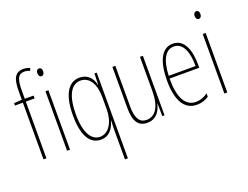

<svg xmlns="http://www.w3.org/2000/svg" viewBox="-142 -1065 2067 1598"><g transform="rotate(-20 891.0 -266.5)"><path d="M184 -502V-527H106V-598C106 -701 124 -741 178 -741C194 -741 212 -738 227 -730L237 -752C223 -759 203 -765 179 -765C106 -765 80 -715 80 -605V-528L10 -523V-502H80V0H106V-502Z M303 -724C283 -724 277 -706 277 -690C277 -672 285 -656 302 -656C318 -656 328 -670 328 -691C328 -707 322 -724 303 -724ZM315 -527H289V0H315Z M717 -30V232H743V-527H723L720 -427H718C706 -488 664 -537 593 -537C489 -537 435 -435 435 -259C435 -82 489 10 588 10C658 10 698 -40 717 -110H720C718 -81 717 -45 717 -30ZM588 -15C515 -15 461 -91 461 -259C461 -417 506 -511 593 -511C669 -511 717 -437 717 -322V-214C717 -99 665 -15 588 -15Z M1152 -527H1126V-228C1126 -82 1076 -15 999 -15C940 -15 908 -60 908 -167V-527H882V-159C882 -45 919 10 997 10C1082 10 1115 -54 1129 -112H1131L1132 0H1152Z M1419 -537C1318 -537 1270 -429 1270 -264C1270 -94 1322 10 1438 10C1479 10 1515 -3 1543 -22V-52C1508 -27 1473 -15 1438 -15C1343 -15 1295 -106 1296 -273H1559V-301C1559 -421 1525 -537 1419 -537ZM1419 -512C1503 -512 1536 -414 1535 -297H1297C1303 -442 1349 -512 1419 -512Z M1696 -724C1676 -724 1670 -706 1670 -690C1670 -672 1678 -656 1695 -656C1711 -656 1721 -670 1721 -691C1721 -707 1715 -724 1696 -724ZM1708 -527H1682V0H1708Z"/></g></svg>

Font: Noto Sans Bengali ExtraCondensed Thin
Style: Regular
Weight: 100
Width: 2
Designer: Joana Ranito - Universal Thirst; Jelle Bosma - Monotype Design Team
Foundry: Universal Thirst ehf.
Version: Version 3.000